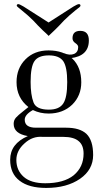

<svg xmlns="http://www.w3.org/2000/svg" viewBox="-20 -675 477 940"><path d="M377.9 -272Q377.9 -207 334 -163.1Q288.6 -119.1 217.8 -119.1Q176.3 -119.1 141.1 -136.2Q101.1 -113.8 101.1 -88.9Q101.1 -49.8 155.8 -49.8H304.2Q370.1 -49.8 402.8 -20Q436 11.7 436 84Q436 155.8 372.1 200.2Q307.1 245.1 206.1 245.1Q121.6 245.1 76.2 210Q29.8 175.3 29.8 106.9Q29.8 28.8 116.2 -8.8Q46.9 -20.5 46.9 -68.8Q46.9 -86.4 58.1 -99.1Q68.4 -110.8 94.2 -130.9L119.1 -150.9Q61 -196.8 61 -272.9Q61 -340.8 105 -384.8Q148.4 -428.2 217.8 -428.2Q291 -428.2 335 -387.2Q377.9 -345.7 377.9 -272ZM219.2 -138.2Q270.5 -138.2 290 -168.9Q309.1 -197.8 309.1 -272.9Q309.1 -346.2 290 -375Q270 -403.8 219.2 -403.8Q168 -403.8 148.9 -376Q129.9 -348.6 129.9 -273.9Q129.9 -210.9 144 -173.8Q157.2 -138.2 219.2 -138.2ZM189 -4.9Q139.2 -9.3 100.1 26.9Q60.1 62.5 60.1 107.9Q60.1 159.2 96.2 190.9Q131.8 222.2 201.2 222.2Q292 222.2 340.8 183.1Q389.2 142.6 389.2 77.1Q389.2 35.6 365.2 16.1Q341.3 -4.9 289.1 -4.9ZM362.8 -444.8Q362.8 -454.6 349.1 -463.9Q335 -473.1 335 -487.8Q335 -523.9 373 -523.9Q415 -523.9 415 -477.1Q415 -400.4 325.2 -390.1L292 -415Q321.3 -402.3 342.8 -411.1Q362.8 -419.9 362.8 -444.8ZM62 -647Q62 -654.8 69.8 -654.8Q75.2 -654.8 95.2 -643.1L217.8 -564.9L339.8 -643.1Q359.4 -654.8 366.2 -654.8Q374 -654.8 374 -647Q374 -643.6 367.2 -638.2Q365.2 -636.7 359.4 -632.3Q353.5 -627.9 350.1 -625Q317.9 -599.1 293.9 -575.2L271 -550.8L247.1 -526.9Q217.8 -500 217.8 -499Q218.3 -499 215.6 -502Q212.9 -504.9 206.1 -511.2Q199.2 -517.6 189 -526.9L165 -550.8L142.1 -575.2Q118.2 -599.1 85.9 -625Q77.1 -632.3 69.8 -638.2Q62 -644.5 62 -647Z"/></svg>

Font: Unna Light
Style: Regular
Weight: 300
Designer: Jorge de Buen Unna
Foundry: Omnibus-Type
Version: Version 2.007;PS 002.007;hotconv 1.0.88;makeotf.lib2.5.64775